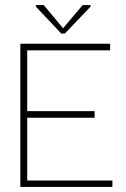

<svg xmlns="http://www.w3.org/2000/svg" viewBox="-20 -735 497 755"><path d="M60 0V-563H413V-537H87V-298H352V-272H87V-25H422V0ZM221 -603 121 -709V-715H152L227 -625H229L305 -715H336V-709L235 -603Z"/></svg>

Font: Darker Grotesque Light
Style: Regular
Weight: 300
Designer: Gabriel Lam
Foundry: TypeRant
Version: Version 1.000;gftools[0.9.28]